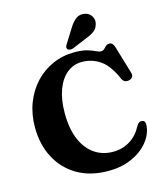

<svg xmlns="http://www.w3.org/2000/svg" viewBox="-135 -1028 984 1148"><g transform="rotate(-15 357.0 -454.0)"><path d="M682.5 -192Q682.5 -155 662.5 -117.5Q642.5 -80 604.8 -49Q567 -18 513.5 0.8Q460 19.5 393 19.5Q282.5 19.5 202.2 -27.2Q122 -74 78.5 -156.5Q35 -239 35 -346Q35 -426.5 61 -494.5Q87 -562.5 133.5 -612.8Q180 -663 242.8 -691Q305.5 -719 378.5 -719Q427 -719 457 -710Q487 -701 504.8 -692Q522.5 -683 534 -683Q547.5 -683 555.5 -691Q563.5 -699 571.8 -707Q580 -715 594 -715Q615 -715 624 -685L676 -510.5Q680 -497 673 -486.2Q666 -475.5 652.5 -472.5Q620.5 -465 607.5 -495Q568.5 -584.5 517.5 -618Q466.5 -651.5 407.5 -651.5Q353.5 -651.5 313.5 -618.5Q273.5 -585.5 251.2 -525.2Q229 -465 229 -382.5Q229 -284.5 257.5 -218Q286 -151.5 335.8 -117.8Q385.5 -84 449.5 -84Q508.5 -84 555 -113Q601.5 -142 629.5 -196.5Q643 -221 664 -217.5Q682.5 -214 682.5 -192ZM402 -865Q421.5 -897 444.2 -914Q467 -931 498 -925Q526 -919.5 539.2 -897.8Q552.5 -876 547 -853.5Q542 -826.5 522.8 -810.5Q503.5 -794.5 470.5 -782L377 -743Q368.5 -740 358.8 -740.8Q349 -741.5 343.5 -747.5Q338 -754.5 340 -762.2Q342 -770 347.5 -778Z"/></g></svg>

Font: Fraunces 9pt S000
Style: Bold
Weight: 700
Version: Version 1.000; ttfautohint (v1.8.3)